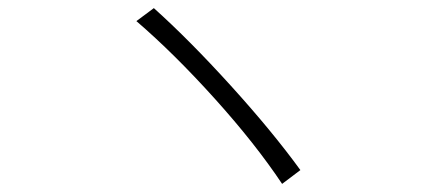

<svg xmlns="http://www.w3.org/2000/svg" viewBox="-20 -579 1040 473"><path d="M359 -559Q447 -480 549 -367.5Q651 -255 720 -160L675 -126Q609 -225 509 -336Q409 -447 316 -527Z"/></svg>

Font: LXGW 975 Gothic SC 200W
Style: Regular
Weight: 200
Version: Version 2.01;February 25, 2021